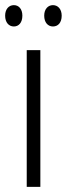

<svg xmlns="http://www.w3.org/2000/svg" viewBox="-36 -727 260 747"><path d="M-16 -666C-16 -640 -2 -624 18 -624C37 -624 51 -639 51 -666C51 -692 37 -707 18 -707C-2 -707 -16 -691 -16 -666ZM136 -666C136 -640 150 -624 170 -624C190 -624 204 -639 204 -666C204 -692 189 -707 170 -707C151 -707 136 -692 136 -666ZM121 0V-532H68V0Z"/></svg>

Font: Noto Sans Devanagari ExtraCondensed Light
Style: Regular
Weight: 300
Width: 2
Designer: Jelle Bosma - Monotype Design Team
Foundry: Monotype Imaging Inc.
Version: Version 2.004